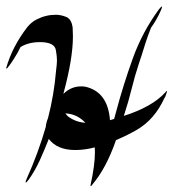

<svg xmlns="http://www.w3.org/2000/svg" viewBox="-54 -562 551 610"><path d="M217.3 -171.9Q190.9 -200.2 153.8 -201.7Q157.7 -195.8 163.1 -191.4Q187 -173.8 217.3 -171.9ZM234.9 28.8H234.4Q233.9 28.8 233.6 28.8Q233.4 28.8 233.4 26.9Q247.6 -37.1 247.6 -78.1L247.1 -93.8Q215.8 -85.4 185.1 -85.4Q127.4 -85.4 101.1 -120.6Q87.4 -85.9 72.5 -53Q57.6 -20 37.1 8.8Q29.8 18.1 28.3 18.1Q27.3 18.1 27.3 16.6Q27.3 14.2 31.2 4.9Q66.9 -74.2 91.3 -158.2Q92.3 -171.4 98.6 -187Q117.7 -260.7 124 -336.4Q127 -359.9 127 -369.6Q127 -383.3 123.5 -402.8Q119.1 -428.2 72.8 -428.2Q37.1 -428.2 11.2 -412.6Q2.9 -395 -7.8 -378.4Q-9.8 -376 -11.2 -373Q-19 -360.4 -28.3 -348.6Q-28.3 -348.1 -30.3 -346.2Q-32.2 -344.2 -33.2 -344.2Q-33.7 -344.2 -33.9 -344.2Q-34.2 -344.2 -34.2 -346.2Q-15.1 -413.6 32.2 -475.1Q44.9 -491.2 62 -500Q91.3 -515.1 123 -515.1Q139.2 -515.1 156.2 -508.3Q173.3 -501.5 176.8 -474.1Q177.7 -460.4 177.7 -446.8Q177.7 -376.5 148.4 -268.1Q148.4 -266.6 147.9 -265.6Q147.5 -264.6 147.5 -263.7Q171.4 -287.6 204.1 -287.6Q210.4 -287.6 216.8 -286.6Q288.6 -270.5 295.4 -180.2L308.6 -184.1Q312 -195.3 314.9 -207Q337.9 -293.5 368.2 -377.2Q398.4 -460.9 451.2 -532.7Q458.5 -541.5 460 -541.5Q460.9 -541.5 460.9 -540.5Q460.9 -537.6 457 -528.8Q444.3 -499.5 425.3 -473.1L424.8 -471.2Q416 -449.2 408.7 -426.8Q393.6 -377.9 387.2 -359.9Q374.5 -321.3 364.7 -281.7Q354.5 -239.7 339.4 -193.8Q430.2 -222.7 471.7 -269Q475.1 -273.4 476.1 -273.4L476.6 -272.5Q476.6 -270.5 475.1 -266.1Q471.2 -253.4 468.3 -250.5Q437.5 -182.6 381.3 -149.9Q355 -134.3 314.5 -116.7Q283.2 -26.9 239.3 24.4H239.7L238.3 26.4Q235.8 28.8 234.9 28.8Z"/></svg>

Font: Terrible Cursive
Style: Regular
Weight: 400
Designer: GGBotNet
Foundry: GGBotNet
Version: 1.00